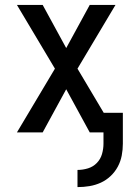

<svg xmlns="http://www.w3.org/2000/svg" viewBox="-20 -540 540 783"><path d="M296 223V153Q318 153 339 146.5Q360 140 375 124.5Q390 109 396 88Q402 67 402 46V0H346L250 -176L154 0H49L204 -260L49 -520H154L250 -344L346 -520H451L296 -260L403 -80H481V46Q481 70 476.5 94Q472 118 460.5 139.5Q449 161 431 178Q413 195 391 205Q369 215 345 219Q321 223 296 223Z"/></svg>

Font: Iosevka Custom Medium
Style: Regular
Weight: 500
Monospace: yes
Designer: Belleve Invis
Foundry: Belleve Invis
Version: Version 32.5.0; ttfautohint (v1.8.4)